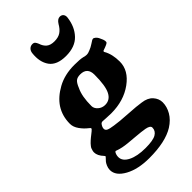

<svg xmlns="http://www.w3.org/2000/svg" viewBox="-266 -782 1035 1035"><g transform="rotate(-45 251.5 -264.5)"><path d="M171.9 -671.4Q173.8 -686.5 183.3 -695.8Q192.9 -705.1 206.5 -705.1Q217.3 -705.1 222.7 -699.2Q228 -693.4 232.9 -681.2Q240.2 -657.7 256.1 -644.3Q272 -630.9 301.8 -630.9Q332 -630.9 350.6 -643.8Q369.1 -656.7 382.8 -681.2Q397.5 -705.1 415.5 -705.1Q429.2 -705.1 436.5 -695.8Q443.8 -686.5 441.9 -671.4Q434.1 -608.9 396.7 -569.8Q359.4 -530.8 290 -530.8Q220.7 -530.8 192.6 -569.8Q164.6 -608.9 171.9 -671.4ZM45.9 -257.8Q45.9 -316.9 75.2 -362.3Q103.5 -405.3 158.4 -435.5Q213.4 -465.8 287.6 -465.8Q330.6 -465.8 350.6 -460.9Q363.8 -457 372.6 -457Q385.7 -457 400.4 -463.9Q416 -469.7 432.9 -481Q449.7 -492.2 451.2 -492.7Q459 -496.1 464.4 -493.2Q480 -484.9 487.3 -465.8Q502.9 -435.1 493.7 -426.3Q486.8 -420.9 471.2 -415.3Q455.6 -409.7 454.1 -409.2Q451.2 -407.7 450.4 -404.8Q449.7 -401.9 451.2 -400.4Q473.6 -362.3 473.6 -304.7Q473.6 -237.8 406.5 -189Q339.4 -140.1 243.2 -140.1Q228.5 -140.1 205.3 -141.6Q182.1 -143.1 180.2 -143.1Q170.4 -143.1 165 -134.8Q155.8 -121.6 155.8 -109.9Q155.8 -98.6 167.2 -93Q178.7 -87.4 207.5 -83.5Q239.7 -78.1 305.7 -74.2Q371.6 -70.3 400.4 -65.4Q440.9 -60.5 461.4 -37.4Q481.9 -14.2 481.9 13.7Q481.9 46.9 463.4 79.1Q444.8 111.3 407.7 134.8Q341.8 175.8 218.3 175.8Q133.3 175.8 77.6 145.3Q22 114.7 22 70.8Q22 56.2 28.3 42.2Q34.7 28.3 39.1 23.4Q43.5 18.6 55.7 5.4Q58.6 2.4 58.6 1L54.7 -4.4Q28.8 -31.7 28.8 -57.1Q28.8 -64 30.8 -70.8Q32.7 -77.6 34.7 -82.8Q36.6 -87.9 42.2 -94.5Q47.9 -101.1 50.8 -104.7Q53.7 -108.4 62.3 -115.7Q70.8 -123 73.7 -125.5Q76.7 -127.9 87.2 -136.2Q97.7 -144.5 100.1 -146.5Q110.4 -154.8 110.4 -159.2Q110.4 -162.6 100.1 -170.4Q80.6 -185.1 63.2 -209.2Q45.9 -233.4 45.9 -257.8ZM252.9 -195.3Q290.5 -195.3 308.6 -231Q327.1 -266.1 327.1 -351.6Q327.1 -407.2 273.4 -407.2Q250.5 -407.2 238.8 -396.7Q227.1 -386.2 216.8 -359.9Q195.8 -317.9 195.8 -243.7Q195.8 -225.1 212.6 -210.2Q229.5 -195.3 252.9 -195.3ZM103.5 53.2Q103.5 84.5 141.4 103.8Q179.2 123 242.2 123Q299.8 123 323 109.4Q346.2 95.7 346.2 70.8Q346.2 55.2 314.9 49.3Q290 44.9 247.8 41.5Q205.6 38.1 192.9 36.6Q152.8 32.7 126 22.9Q118.7 20 117.2 20Q113.3 20 110.4 25.4Q103.5 38.1 103.5 53.2Z"/></g></svg>

Font: Cooper*
Style: Bold Italic
Weight: 700
Italic angle: -7°
Designer: Owen Earl
Foundry: indestructible type*
Version: Version 0.001